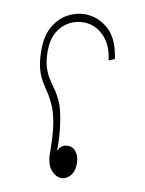

<svg xmlns="http://www.w3.org/2000/svg" viewBox="-82 -742 632 839"><g transform="rotate(10 233.5 -322.5)"><path d="M249 39Q224 39 202.5 14Q181 -11 181 -64Q181 -141 173 -189.5Q165 -238 151.5 -268Q138 -298 123.5 -319.5Q109 -341 96 -363Q83 -385 74.5 -416.5Q66 -448 66 -499Q66 -561 89.5 -602Q113 -643 150 -663.5Q187 -684 227 -684Q285 -684 331 -643.5Q377 -603 389 -514L363 -503Q355 -572 316.5 -610Q278 -648 227 -648Q193 -648 162.5 -631.5Q132 -615 113 -581.5Q94 -548 94 -499Q94 -455 102.5 -427.5Q111 -400 124 -379.5Q137 -359 152 -338Q167 -317 180 -288Q193 -258 202 -199.5Q211 -141 210 -74Q222 -105 253 -105Q277 -105 291 -84.5Q305 -64 305 -37Q305 0 287.5 19.5Q270 39 249 39Z"/></g></svg>

Font: Noto Sans Arabic ExtCond ExtLt
Style: Regular
Weight: 200
Width: 2
Designer: Monotype Design Team, Nadine Chahine, Nizar Qandah and Khaled Hosny
Foundry: Monotype Imaging Inc.
Version: Version 2.012; ttfautohint (v1.8.4.7-5d5b)